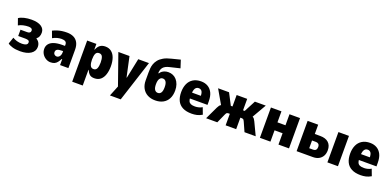

<svg xmlns="http://www.w3.org/2000/svg" viewBox="5 -1780 6153 3012"><g transform="rotate(20 3081.5 -274.0)"><path d="M244 11Q169 11 115.5 -5Q62 -21 37 -43L75 -153Q106 -133 146.5 -121.5Q187 -110 234 -110Q275 -110 300 -123Q325 -136 325 -163Q325 -187 307 -195.5Q289 -204 255 -204H137V-309H250Q277 -309 291.5 -320Q306 -331 306 -353Q306 -377 288.5 -387.5Q271 -398 242 -398Q197 -398 153 -388Q109 -378 75 -358L37 -466Q71 -490 127.5 -503.5Q184 -517 250 -517Q354 -517 410.5 -480Q467 -443 467 -378Q467 -343 456 -315.5Q445 -288 420 -270V-263Q441 -251 455.5 -233.5Q470 -216 477.5 -194Q485 -172 485 -146Q485 -74 420.5 -31.5Q356 11 244 11Z M751 11Q711 11 673.5 -11Q636 -33 612.5 -71Q589 -109 589 -157Q589 -205 617.5 -239.5Q646 -274 701 -291.5Q756 -309 835 -309H899V-222H867Q839 -222 819 -219Q799 -216 785.5 -209.5Q772 -203 765 -191Q758 -179 758 -160Q758 -138 774 -123Q790 -108 814 -108Q830 -108 845.5 -119Q861 -130 870.5 -150.5Q880 -171 880 -200V-329Q880 -365 857.5 -379.5Q835 -394 793 -394Q762 -394 725 -385Q688 -376 647 -353L606 -464Q645 -483 681.5 -494.5Q718 -506 756.5 -511.5Q795 -517 840 -517Q903 -517 950 -494.5Q997 -472 1023 -425Q1049 -378 1049 -304V0H910V-99H902Q884 -64 864.5 -39Q845 -14 818.5 -1.5Q792 11 751 11Z M1178 180V-507H1332V-413H1337Q1360 -468 1394 -492.5Q1428 -517 1481 -517Q1542 -517 1583.5 -483.5Q1625 -450 1645.5 -390.5Q1666 -331 1666 -253Q1666 -179 1647 -119Q1628 -59 1588 -24Q1548 11 1483 11Q1431 11 1403.5 -14Q1376 -39 1358 -82H1354V180ZM1423 -120Q1464 -120 1479.5 -156.5Q1495 -193 1495 -254Q1495 -317 1479.5 -351.5Q1464 -386 1423 -386Q1382 -386 1366.5 -351Q1351 -316 1351 -254Q1351 -193 1367 -156.5Q1383 -120 1423 -120Z M1808 180 1897 -40V58L1699 -506H1885L1957 -173H1962L2031 -506H2210L1988 180Z M2500 11Q2426 11 2371 -18Q2316 -47 2285 -102.5Q2254 -158 2254 -234V-362Q2254 -395 2256.5 -432Q2259 -469 2272 -507Q2285 -545 2313 -580.5Q2341 -616 2391 -645Q2441 -674 2519 -692L2661 -728L2703 -598L2532 -557Q2463 -541 2432 -504.5Q2401 -468 2401 -405V-408H2411Q2422 -428 2441.5 -443Q2461 -458 2488 -467.5Q2515 -477 2548 -477Q2589 -477 2624.5 -461.5Q2660 -446 2686.5 -415.5Q2713 -385 2728.5 -341Q2744 -297 2744 -242Q2744 -161 2714 -104.5Q2684 -48 2629 -18.5Q2574 11 2500 11ZM2499 -114Q2533 -114 2552 -142.5Q2571 -171 2571 -234Q2571 -295 2552 -324.5Q2533 -354 2499 -354Q2466 -354 2446 -324.5Q2426 -295 2426 -233Q2426 -172 2445.5 -143Q2465 -114 2499 -114Z M3108 11Q3016 11 2956.5 -20Q2897 -51 2868.5 -109.5Q2840 -168 2840 -252Q2840 -331 2866.5 -390.5Q2893 -450 2947 -483.5Q3001 -517 3079 -517Q3144 -517 3193 -488.5Q3242 -460 3269.5 -404Q3297 -348 3297 -261V-204H2981V-302H3161L3151 -286Q3151 -353 3132 -378.5Q3113 -404 3079 -404Q3054 -404 3037.5 -390.5Q3021 -377 3011.5 -349Q3002 -321 3002 -276V-223Q3002 -185 3013 -160.5Q3024 -136 3049.5 -124.5Q3075 -113 3120 -113Q3151 -113 3183.5 -121.5Q3216 -130 3239 -145L3281 -34Q3237 -8 3195 1.5Q3153 11 3108 11Z M3348 0 3449 -213Q3461 -235 3470.5 -249.5Q3480 -264 3496 -272Q3512 -280 3541 -285L3519 -237L3364 -506H3547L3646 -315H3674V-506H3850V-315H3878L3978 -506H4160L4005 -237L3983 -285Q4012 -279 4028 -271Q4044 -263 4054 -249Q4064 -235 4075 -213L4176 0H3989L3921 -152Q3915 -166 3908.5 -175.5Q3902 -185 3893.5 -188.5Q3885 -192 3873 -192H3850V0H3674V-192H3651Q3639 -192 3630.5 -188.5Q3622 -185 3615.5 -175.5Q3609 -166 3603 -152L3535 0Z M4246 0V-506H4422V-322H4556V-506H4732V0H4556V-189H4422V0Z M4859 0V-506H5035V-351H5127Q5216 -351 5265 -306.5Q5314 -262 5314 -180Q5314 -125 5292 -85Q5270 -45 5229 -22.5Q5188 0 5131 0ZM5029 -111H5096Q5124 -111 5139.5 -127.5Q5155 -144 5155 -176Q5155 -210 5138.5 -225Q5122 -240 5096 -240H5029ZM5373 0V-506H5549V0Z M5929 11Q5837 11 5777.5 -20Q5718 -51 5689.5 -109.5Q5661 -168 5661 -252Q5661 -331 5687.5 -390.5Q5714 -450 5768 -483.5Q5822 -517 5900 -517Q5965 -517 6014 -488.5Q6063 -460 6090.5 -404Q6118 -348 6118 -261V-204H5802V-302H5982L5972 -286Q5972 -353 5953 -378.5Q5934 -404 5900 -404Q5875 -404 5858.5 -390.5Q5842 -377 5832.5 -349Q5823 -321 5823 -276V-223Q5823 -185 5834 -160.5Q5845 -136 5870.5 -124.5Q5896 -113 5941 -113Q5972 -113 6004.5 -121.5Q6037 -130 6060 -145L6102 -34Q6058 -8 6016 1.5Q5974 11 5929 11Z"/></g></svg>

Font: Nunito Sans 7pt Condensed Black
Style: Regular
Weight: 900
Width: 3
Designer: Vernon Adams
Foundry: Vernon Adams
Version: Version 3.101;gftools[0.9.27]